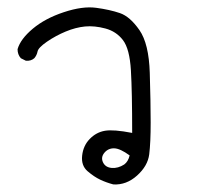

<svg xmlns="http://www.w3.org/2000/svg" viewBox="-20 -314 540 517"><path d="M285.2 182.6Q266.6 177.7 250 169.9Q233.4 162.1 215.8 147Q198.2 131.8 201.2 105Q204.1 78.1 221.7 60.1Q239.3 42 262.7 38.1Q286.1 34.2 335.9 43.9Q335.9 -66.4 332.5 -124.5Q329.1 -182.6 311 -206.1Q293 -229.5 263.7 -237.3Q234.4 -245.1 209 -242.7Q183.6 -240.2 156.7 -229Q129.9 -217.8 106.4 -201.7Q83 -185.5 81.1 -175.3Q79.1 -165 72.3 -157.2Q63.5 -149.4 49.8 -150.4L36.1 -157.2Q27.3 -167 27.3 -181.6Q35.2 -209 68.4 -236.8Q101.6 -264.6 151.9 -281.2Q202.1 -297.9 238.8 -293Q275.4 -288.1 302.7 -278.8Q330.1 -269.5 355.5 -232.9Q380.9 -196.3 383.3 -117.7Q385.7 -39.1 385.7 15.6Q385.7 70.3 381.8 101.6Q377.9 132.8 349.1 158.7Q320.3 184.6 285.2 182.6ZM314.5 128.9Q325.2 121.1 329.1 104.5Q303.7 85.9 287.6 85.4Q271.5 85 261.2 97.2Q251 109.4 257.3 123Q263.7 136.7 280.8 138.2Q297.9 139.6 314.5 128.9Z"/></svg>

Font: JasonHandwriting4
Style: Regular
Weight: 400
Version: Version 1.01.21